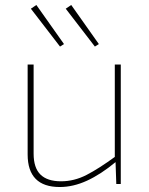

<svg xmlns="http://www.w3.org/2000/svg" viewBox="-20 -739 600 771"><path d="M115 -480V-122Q115 -65 142.5 -38Q170 -11 225 -11Q278 -11 327.5 -36.5Q377 -62 444 -111V-88Q385 -39 329.5 -13.5Q274 12 220 12Q91 12 91 -119V-480ZM465 -480V0H447L444 -88L441 -104V-480ZM266 -719 377 -562 361 -552 244 -704ZM126 -719 237 -562 221 -552 104 -704Z"/></svg>

Font: Exo 2 Thin
Style: Regular
Weight: 250
Designer: Natanael Gama
Foundry: Natanael Gama
Version: Version 2.010